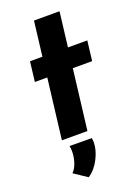

<svg xmlns="http://www.w3.org/2000/svg" viewBox="-160 -696 714 989"><g transform="rotate(-20 197.0 -201.5)"><path d="M299 -629 276 -439H382L369 -330H263L223 0H83L123 -330H55L68 -439H136L159 -629ZM76 178Q93 162 103 132Q113 102 113 71Q113 56 110 41L232 42Q234 56 234 64Q234 107 210 154Q186 201 148 226Z"/></g></svg>

Font: Josefin Sans
Style: Bold Italic
Weight: 700
Italic angle: -7°
Designer: Santiago Orozco
Foundry: Typemade
Version: Version 2.000